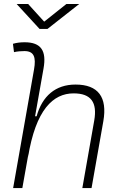

<svg xmlns="http://www.w3.org/2000/svg" viewBox="-20 -958 626 978"><path d="M399.4 0H446.3L506.3 -340.3C527.8 -462.9 480.5 -527.3 364.7 -527.3C262.7 -527.3 195.3 -468.8 166.5 -365.7H158.7L201.7 -608.9C217.8 -698.7 189.9 -742.7 105.5 -742.7C85.4 -742.7 65.4 -740.7 45.9 -734.9L51.3 -692.4C68.8 -696.3 86.9 -697.8 104.5 -697.8C152.8 -697.8 164.6 -667.5 153.3 -604L46.9 0H93.8L125 -175.3L122.6 -156.2C162.1 -399.9 250.5 -482.4 355 -482.4C444.3 -482.4 476.1 -436 460 -344.2ZM181.6 -810.5H221.7L383.3 -937.5H317.9L205.1 -847.7L123.5 -937.5H64.9Z"/></svg>

Font: Cascadia Code PL ExtraLight
Style: Italic
Weight: 200
Italic angle: -10°
Monospace: yes
Designer: Aaron Bell
Foundry: Saja Typeworks
Version: Version 2404.023